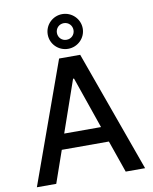

<svg xmlns="http://www.w3.org/2000/svg" viewBox="-103 -1059 906 1136"><g transform="rotate(-10 350.0 -491.5)"><path d="M141.3 0 208.5 -192.5H491.5L558.6 0H675.1L413.4 -727.3H286.6L24.9 0ZM239.3 -284.8 347.3 -595.2H353L460.6 -284.8ZM245 -878.6C245 -821 291.9 -774.5 350.1 -774.5C408 -774.5 455.3 -821 455.3 -878.6C455.3 -936.1 408 -983 350.1 -983C291.9 -983 245 -936.1 245 -878.6ZM300.1 -878.6C300.1 -906.2 321.4 -928.6 350.1 -928.6C378.6 -928.6 399.9 -906.2 399.9 -878.6C399.9 -850.9 378.6 -828.8 350.1 -828.8C321.4 -828.5 300.1 -850.9 300.1 -878.6Z"/></g></svg>

Font: Margiela Sans Medium
Style: Regular
Weight: 500
Designer: Stefan Endress, Andreas Faust
Version: Version 1.100;FEAKit 1.0